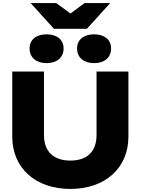

<svg xmlns="http://www.w3.org/2000/svg" viewBox="-20 -1217 918 1253"><path d="M267 -750H60V-325C60 -120 212 16 439 16C666 16 818 -120 818 -325V-750H610V-335C610 -232 552 -169 439 -169C326 -169 267 -232 267 -335ZM284 -805C351 -805 395 -841 395 -901C395 -958 351 -993 284 -993C217 -993 173 -958 173 -901C173 -841 217 -805 284 -805ZM594 -805C661 -805 705 -841 705 -901C705 -958 661 -993 594 -993C527 -993 483 -958 483 -901C483 -841 527 -805 594 -805ZM699 -1197H532L440 -1129L347 -1197H180L332 -1029H547Z"/></svg>

Font: Bounded
Style: Bold
Weight: 700
Designer: Vlad Churkin
Version: Version 3.0